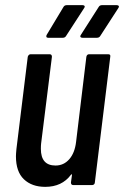

<svg xmlns="http://www.w3.org/2000/svg" viewBox="-20 -720 483 747"><path d="M327 -509H401Q411 -509 409 -499L349 -10Q349 -6 346 -3Q343 0 339 0H265Q256 0 256 -10L260 -39Q260 -42 258.5 -42Q257 -42 256 -40Q221 7 156 7Q104 7 73 -22.5Q42 -52 42 -112Q42 -121 44 -141L88 -499Q89 -503 92 -506Q95 -509 99 -509H173Q182 -509 182 -499L140 -162Q139 -154 139 -141Q139 -76 196 -76Q228 -76 249.5 -100.5Q271 -125 276 -168L316 -499Q318 -509 327 -509ZM162 -585 227 -693Q231 -700 240 -700H301Q307 -700 309 -696.5Q311 -693 307 -688L237 -580Q233 -573 224 -573H167Q162 -573 160.5 -576.5Q159 -580 162 -585ZM295 -585 364 -693Q368 -700 377 -700H434Q440 -700 442 -696.5Q444 -693 440 -688L370 -580Q366 -573 357 -573H301Q295 -573 293 -576.5Q291 -580 295 -585Z"/></svg>

Font: Barlow Condensed Medium
Style: Italic
Weight: 500
Width: 3
Italic angle: -7°
Designer: Jeremy Tribby
Foundry: Tribby Type
Version: Version 1.408